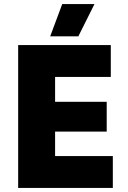

<svg xmlns="http://www.w3.org/2000/svg" viewBox="-20 -921 625 941"><path d="M443 -901H285L226 -743H364ZM69 0H533V-156H250V-276H503V-422H250V-544H523V-700H69Z"/></svg>

Font: Fixel Display ExtraBold
Style: Regular
Weight: 800
Designer: AlfaBravo + MacPaw
Foundry: Kyrylo Tkachov, Marchela Mozhyna, Serhii Makarenko, Maria Weinstein, Zakhar Kryvoshyya
Version: Version 1.211